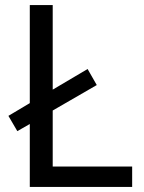

<svg xmlns="http://www.w3.org/2000/svg" viewBox="-20 -734 564 754"><path d="M97 0V-247L48 -219L13 -279L97 -329V-714H187V-382L324 -463L360 -400L187 -300V-80H499V0Z"/></svg>

Font: Noto Sans Kharoshthi
Style: Regular
Weight: 400
Designer: Monotype Design Team
Foundry: Monotype Imaging Inc.
Version: Version 2.004; ttfautohint (v1.8.4.7-5d5b)